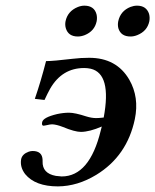

<svg xmlns="http://www.w3.org/2000/svg" viewBox="-20 -646 548 678"><path d="M397.5 -570.8Q405.3 -607.4 440.9 -621.6Q452.6 -626 463.9 -626Q496.6 -626 506.3 -597.2Q509.8 -584.5 507.3 -570.8Q500 -536.1 464.8 -522Q452.6 -517.1 440.9 -517.1Q406.7 -517.1 397.9 -546.4Q395 -558.1 397.5 -570.8ZM211.4 -570.8Q218.8 -606.4 254.4 -621.1Q266.6 -626 277.8 -626Q312.5 -626 320.8 -595.7Q323.7 -583.5 321.3 -570.8Q314 -536.1 279.3 -522Q266.6 -517.1 254.9 -517.1Q221.2 -517.1 212.4 -546.4Q209 -558.1 211.4 -570.8ZM346.2 -231Q375 -385.7 300.3 -403.3Q289.1 -405.8 277.3 -405.8Q199.2 -405.8 157.2 -333Q147.9 -316.4 137.2 -293L103 -296.9Q124.5 -359.4 142.6 -430.2Q167.5 -430.2 237.3 -438.5Q265.1 -441.9 294.9 -441.9Q391.6 -441.9 436.5 -364.7Q472.2 -302.7 456.1 -225.1Q428.7 -95.2 320.3 -28.8Q253.9 11.7 184.6 12.2Q104.5 12.2 68.8 -31.2Q49.8 -56.2 54.7 -84Q58.6 -102.1 81.5 -110.4Q88.9 -112.8 95.2 -112.8Q129.4 -112.8 130.4 -81.1Q130.4 -78.1 130.4 -76.2Q128.9 -33.7 177.2 -24.9Q187.5 -23.4 197.8 -22.9Q296.4 -22.9 335.9 -185.5Q337.4 -192.4 339.4 -199.2Q296.9 -180.7 266.1 -180.2Q244.1 -180.2 201.7 -197.8Q179.2 -206.5 164.1 -207Q157.2 -207 145.5 -204.1Q136.2 -202.1 132.8 -202.1Q126.5 -203.1 128.9 -214.8Q132.3 -231.4 181.6 -243.2Q204.1 -248 223.6 -248Q244.6 -248 284.7 -234.9Q303.7 -229 319.8 -229Q329.6 -229 346.2 -231Z"/></svg>

Font: Linux Libertine Slanted O
Style: Bold Slanted
Weight: 700
Designer: Philipp H. Poll
Foundry: Philipp H. Poll
Version: Version 5.0.0